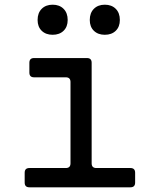

<svg xmlns="http://www.w3.org/2000/svg" viewBox="-20 -797 640 817"><path d="M105 0Q85 0 85 -20V-62Q85 -82 105 -82H260Q280 -82 280 -102V-448Q280 -468 260 -468H125Q105 -468 105 -488V-530Q105 -550 125 -550H350Q370 -550 370 -530V-102Q370 -82 390 -82H535Q555 -82 555 -62V-20Q555 0 535 0ZM426 -649Q397 -649 379.5 -666Q362 -683 362 -712Q362 -742 379.5 -759.5Q397 -777 426 -777Q455 -777 472.5 -759.5Q490 -742 490 -712Q490 -683 472.5 -666Q455 -649 426 -649ZM204 -649Q175 -649 157.5 -666Q140 -683 140 -712Q140 -742 157.5 -759.5Q175 -777 204 -777Q233 -777 250.5 -759.5Q268 -742 268 -712Q268 -683 250.5 -666Q233 -649 204 -649Z"/></svg>

Font: Pitagon Sans Mono
Style: Regular
Weight: 400
Monospace: yes
Designer: Travis Tran
Foundry: Pitagon
Version: Version 1.001;gftools[0.9.26]